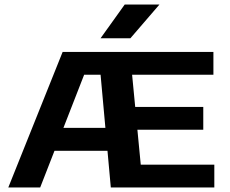

<svg xmlns="http://www.w3.org/2000/svg" viewBox="-20 -823 1010 843"><path d="M16.5 0 255 -595H477.5V-495H349.5L156.5 0ZM193.5 -161 228 -261.5H488.5V-161ZM466.5 0 412.5 -595H917V-495H560L598 -100H921V0ZM501 -253.5V-353.5H872.5V-253.5ZM421.5 -655 527.5 -803H680L552.5 -655Z"/></svg>

Font: Encode Sans SC Expanded SemiBold
Style: Regular
Weight: 600
Width: 7
Designer: Multiple Designers
Foundry: Impallari Type
Version: Version 3.002